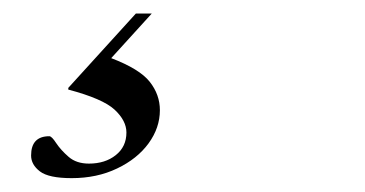

<svg xmlns="http://www.w3.org/2000/svg" viewBox="-20 -31 540 284"><path d="M86 232.5Q52 232.5 39 222.5Q26 212.5 26 199Q26 170.5 53 170.5Q56.5 170.5 63.2 180.8Q70 191 81.5 201Q93 211 111.5 211Q135.5 211 151.2 198.5Q167 186 167 165Q167 147.5 149.5 131.2Q132 115 81 101.5V99L181 -11H204.5L144.5 55Q186.5 71 201.5 90Q216.5 109 216.5 132Q216.5 158 199.8 181Q183 204 153.2 218.2Q123.5 232.5 86 232.5Z"/></svg>

Font: Newsreader Display Medium
Style: Italic
Weight: 500
Italic angle: -17°
Designer: Hugues Gentile
Foundry: Production Type
Version: Version 1.001